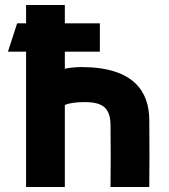

<svg xmlns="http://www.w3.org/2000/svg" viewBox="-20 -753 680 773"><path d="M241 0V-330C256 -338 289 -342 320 -342C392 -342 424 -320 425 -250C426 -165 426 -85 425 0H581C582 -95 582 -176 581 -271C580 -384 519 -483 307 -483C286 -483 255 -480 241 -476V-545H382V-659H241V-733H85V-659H49L12 -545H85V0Z"/></svg>

Font: Kreadon Extra Bold
Style: Regular
Weight: 800
Designer: kohakuno
Foundry: StudioGnu
Version: Version 1.000;Glyphs 3.1.2 (3151)